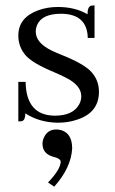

<svg xmlns="http://www.w3.org/2000/svg" viewBox="-20 -451 431 721"><path d="M185.5 -16.6Q252.9 -16.6 276.4 -57.6Q285.2 -72.3 285.2 -89.8Q285.2 -130.9 225.6 -160.2Q212.9 -167 183.6 -179.7Q103.5 -212.9 77.1 -242.2Q48.8 -274.4 48.8 -317.4Q48.8 -384.8 123 -412.1Q157.2 -424.8 197.3 -424.8Q261.7 -424.8 308.6 -397.5Q308.6 -425.8 322.3 -429.7Q328.1 -430.7 335 -430.7V-308.6H309.6Q307.6 -398.4 210 -399.4Q136.7 -399.4 119.1 -356.4Q114.3 -344.7 114.3 -332Q114.3 -290 174.8 -260.7Q188.5 -253.9 217.8 -242.2Q296.9 -210 323.2 -180.7Q351.6 -149.4 351.6 -106.4Q351.6 -27.3 267.6 -1Q235.4 9.8 197.3 9.8Q127 8.8 75.2 -25.4Q75.2 0 62.5 3.9Q56.6 4.9 48.8 4.9V-143.6H76.2Q78.1 -17.6 185.5 -16.6ZM251 106.4Q251 50.8 210.9 38.1Q201.2 35.2 191.4 35.2Q158.2 35.2 144.5 66.4Q139.6 77.1 139.6 88.9Q139.6 125 176.8 136.7Q180.7 137.7 183.6 138.7Q207 144.5 208 156.2Q207 185.5 160.2 234.4L183.6 250Q247.1 178.7 251 106.4Z"/></svg>

Font: Abhaya Libre
Style: Regular
Weight: 400
Designer: Pushpananda Ekanayake, Sol Matas, Pathum Egodawatta
Foundry: Mooniak
Version: Version 1.050 ; ttfautohint (v1.6)